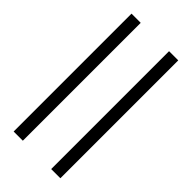

<svg xmlns="http://www.w3.org/2000/svg" viewBox="-286 -839 1085 1085"><g transform="rotate(45 256.0 -297.0)"><path d="M69.5 0ZM69.5 -768H143V174H69.5ZM369.5 -768H443V174H369.5Z"/></g></svg>

Font: Lato Medium
Style: Regular
Weight: 500
Designer: Lukasz Dziedzic
Foundry: tyPoland Lukasz Dziedzic
Version: Version 2.006; 2014-01-15